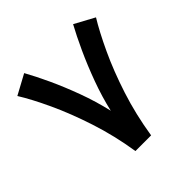

<svg xmlns="http://www.w3.org/2000/svg" viewBox="-175 -810 955 955"><g transform="rotate(-45 302.0 -333.0)"><path d="M247.1 0Q227.1 -127.4 189.2 -243.2Q151.4 -358.9 107.7 -452.9Q64 -546.9 25.4 -608.9L129.9 -665.5Q158.2 -614.7 190.7 -544.7Q223.1 -474.6 252.9 -393.8Q282.7 -313 302.2 -228.5Q320.3 -307.6 350.1 -388.9Q379.9 -470.2 413.1 -542.5Q446.3 -614.7 474.1 -665.5L578.6 -608.9Q540.5 -546.9 496.6 -452.9Q452.6 -358.9 415 -243.2Q377.4 -127.4 357.4 0Z"/></g></svg>

Font: Vazirmatn UI NL SemiBold
Style: Regular
Weight: 600
Designer: Saber Rastikerdar
Foundry: Saber Rastikerdar
Version: Version 33.003